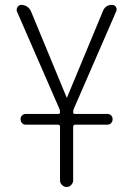

<svg xmlns="http://www.w3.org/2000/svg" viewBox="-20 -750 540 770"><path d="M217.8 -314.5 47.9 -704.1Q44.9 -712.9 50.3 -721.7Q55.7 -730.5 65.4 -730.5Q78.1 -730.5 88.9 -723.1Q99.6 -715.8 104.5 -704.1L247.1 -359.4Q247.1 -358.4 248 -358.4Q249 -358.4 249 -359.4L392.6 -705.1Q402.3 -730.5 429.7 -730.5Q439.5 -730.5 444.8 -722.2Q450.2 -713.9 446.3 -705.1L276.4 -314.5Q273.4 -308.6 273.4 -299.8Q273.4 -293 280.3 -293H411.1Q419.9 -293 425.8 -287.1Q431.6 -281.2 431.6 -272Q431.6 -262.7 425.8 -256.3Q419.9 -250 411.1 -250H282.2Q273.4 -250 273.4 -241.2V-26.4Q273.4 -16.6 265.6 -8.3Q257.8 0 247.6 0Q237.3 0 229 -7.8Q220.7 -15.6 220.7 -26.4V-241.2Q220.7 -250 212.9 -250H83Q74.2 -250 68.4 -256.3Q62.5 -262.7 62.5 -272Q62.5 -281.2 68.4 -287.1Q74.2 -293 83 -293H213.9Q220.7 -293 220.7 -299.8Q220.7 -308.6 217.8 -314.5Z"/></svg>

Font: Rounded-X Mgen+ 1mn light
Style: Regular
Weight: 200
Designer: [Source Han Sans]
Ryoko NISHIZUKA  (kana & ideographs); Paul D. Hunt (Latin, Greek & Cyrillic); Wenlong ZHANG  (bopomofo
Version: Version 1.059.20150602